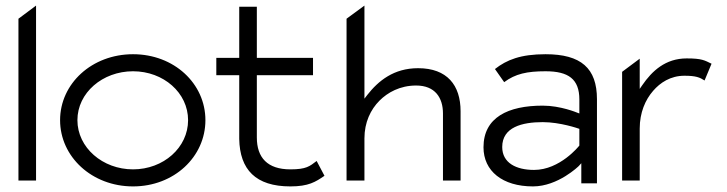

<svg xmlns="http://www.w3.org/2000/svg" viewBox="-20 -656 2601 687"><path d="M46 -10H109V-636L46 -589Z M195 -226C195 -95 309 11 456 11C603 11 715 -95 715 -226C715 -357 603 -462 456 -462C309 -462 195 -357 195 -226ZM257 -226C257 -324 347 -401 456 -401C565 -401 653 -324 653 -226C653 -128 565 -50 456 -50C347 -50 257 -128 257 -226Z M754 -387H836V-159C838 -49 895 11 1019 11C1084 11 1109 -5 1141 -27L1113 -80C1088 -61 1076 -50 1019 -50C937 -50 899 -92 899 -164V-387H1100V-449H899V-632H836V-449H754Z M1220 -10H1284V-161C1284 -218 1306 -264 1338 -296C1367 -325 1411 -350 1469 -350C1537 -350 1565 -306 1565 -250V-10H1628V-258C1628 -351 1580 -412 1476 -412C1389 -412 1334 -367 1294 -316L1284 -303V-636L1220 -589Z M1710 -129C1710 -44 1778 11 1887 11C1977 11 2051 -62 2051 -62L2060 -72V0H2116V-301C2116 -412 2059 -462 1932 -462C1843 -462 1793 -442 1751 -409L1784 -362C1824 -392 1866 -401 1932 -401C2014 -401 2053 -373 2053 -300V-250L2045 -253C2045 -253 1986 -278 1922 -278C1798 -278 1710 -236 1710 -129ZM1777 -130C1777 -201 1848 -219 1922 -219C1985 -219 2050 -196 2050 -196L2053 -195V-135L2052 -134C2052 -134 1984 -48 1891 -48C1827 -48 1777 -73 1777 -130Z M2206 -10H2269V-196C2269 -253 2289 -299 2317 -331C2342 -360 2379 -385 2429 -385C2470 -385 2484 -379 2501 -368L2526 -428C2501 -440 2492 -447 2437 -447C2361 -447 2313 -402 2278 -351L2269 -338V-446L2206 -399Z"/></svg>

Font: Charger Sport
Style: LitExt
Weight: 300
Designer: Jasper
Foundry: Cannot Into Space Fonts
Version: Version 1.1